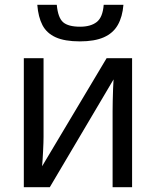

<svg xmlns="http://www.w3.org/2000/svg" viewBox="-20 -778 649 798"><path d="M493 -758Q489 -708 469.5 -674Q450 -640 411.5 -623Q373 -606 312 -606Q249 -606 211.5 -623Q174 -640 156.5 -673.5Q139 -707 135 -758H216Q221 -704 242.5 -685.5Q264 -667 313 -667Q357 -667 382 -686.5Q407 -706 411 -758ZM161 -209Q161 -200 160.5 -183.5Q160 -167 159 -148.5Q158 -130 157 -113.5Q156 -97 155 -87L423 -536H529V0H448V-316Q448 -332 448.5 -358Q449 -384 450 -409.5Q451 -435 452 -448L187 0H79V-536H161Z"/></svg>

Font: Noto Sans Display
Style: Regular
Weight: 400
Designer: Monotype Design Team
Foundry: Monotype Imaging Inc.
Version: Version 2.003